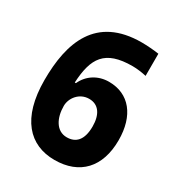

<svg xmlns="http://www.w3.org/2000/svg" viewBox="-162 -769 825 887"><g transform="rotate(30 250.5 -325.0)"><path d="M34 -286C34 -82 125 11 258 11C392 11 470 -72 470 -216C470 -347 405 -428 297 -428C239 -428 190 -397 167 -346H161C168 -479 207 -545 355 -545C379 -545 407 -541 429 -536V-654C405 -658 364 -661 337 -661C93 -661 34 -485 34 -286ZM255 -108C199 -108 171 -163 171 -227C171 -269 205 -314 257 -314C308 -314 334 -274 334 -211C334 -137 302 -108 255 -108Z"/></g></svg>

Font: Noto Sans Telugu Condensed
Style: Bold
Weight: 700
Width: 3
Designer: Jelle Bosma - Monotype Design Team
Foundry: Monotype Imaging Inc.
Version: Version 2.005